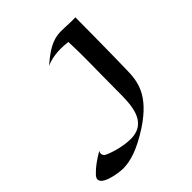

<svg xmlns="http://www.w3.org/2000/svg" viewBox="-215 -881 1073 1073"><g transform="rotate(-45 321.5 -344.5)"><path d="M551 -737C517 -735 476 -739 439 -739C366 -739 315 -700 254 -648C258 -650 297 -671 369 -671C386 -671 405 -670 426 -667C431 -553 426 -438 426 -284C426 -182 429 -37 289 -37C218 -37 137 -67 123 -77C123 -77 103 -92 118 -115C35 -68 4 -27 4 -27C-34 29 105 50 142 50C201 50 272 28 374 -38C533 -143 545 -236 546 -330C546 -330 549 -424 551 -737Z"/></g></svg>

Font: Eagle Lake
Style: Regular
Weight: 400
Designer: Astigmatic (AOETI)
Foundry: Astigmatic (AOETI)
Version: Version 1.000